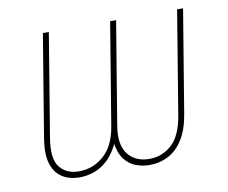

<svg xmlns="http://www.w3.org/2000/svg" viewBox="-66 -623 847 714"><g transform="rotate(-10 358.0 -266.0)"><path d="M181.2 9.8Q141.6 9.8 114.3 -7.8Q86.9 -25.4 75.9 -61.8Q64.9 -98.1 74.2 -155.3L138.2 -542.5H160.6L96.7 -155.3Q83.5 -77.1 108.9 -44.9Q134.3 -12.7 181.2 -12.7Q235.4 -12.7 275.9 -48.6Q316.4 -84.5 328.1 -155.3L392.1 -542.5H414.6L350.6 -155.3Q338.9 -84.5 366.9 -48.6Q395 -12.7 447.8 -12.7Q495.6 -12.7 532 -45.2Q568.4 -77.6 581.1 -155.3L645 -542.5H667.5L603.5 -155.3Q594.2 -98.1 571.5 -61.5Q548.8 -24.9 516.1 -7.6Q483.4 9.8 443.8 9.8Q418.5 9.8 393.6 0.7Q368.7 -8.3 350.3 -31.7Q332 -55.2 326.2 -99.6H332.5Q312 -55.2 286.6 -31.7Q261.2 -8.3 234.1 0.7Q207 9.8 181.2 9.8Z"/></g></svg>

Font: Inter 16pt Thin
Style: Italic
Weight: 250
Italic angle: -9.3988°
Version: Version 4.001;git-66647c0bb